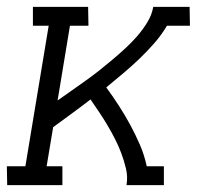

<svg xmlns="http://www.w3.org/2000/svg" viewBox="-50 -540 574 560"><path d="M-29 0 -30 -55H24L92 -465H46V-520H207L208 -465H154L118 -247Q138 -261 158.5 -275.5Q179 -290 199.5 -304.5Q220 -319 239.5 -334.5Q259 -350 278 -366Q297 -382 315.5 -399Q334 -416 350.5 -435Q367 -454 380 -475.5Q393 -497 397 -520H503L504 -465H437Q421 -438 400 -414Q379 -390 356 -368Q333 -346 308.5 -325.5Q284 -305 260 -285Q279 -259 296.5 -232Q314 -205 329.5 -176.5Q345 -148 358 -118Q371 -88 378 -55H428V0H319Q323 -25 317.5 -48Q312 -71 304 -92.5Q296 -114 285.5 -134.5Q275 -155 263.5 -174.5Q252 -194 239.5 -212.5Q227 -231 214 -250Q187 -229 159.5 -209Q132 -189 105 -169L86 -55H132V0Z"/></svg>

Font: Iosevka Curly Slab Light
Style: Italic
Weight: 300
Italic angle: -9°
Monospace: yes
Designer: Belleve Invis
Foundry: Belleve Invis
Version: Version 22.1.2; ttfautohint (v1.8.4)